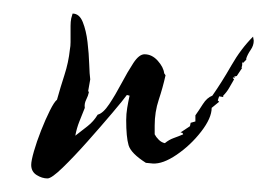

<svg xmlns="http://www.w3.org/2000/svg" viewBox="-20 -262 394 283"><path d="M50 1Q42 1 34 -4Q26 -9 26 -19Q26 -25 30 -39Q34 -53 40.5 -69.5Q47 -86 53.5 -99Q60 -112 64 -115Q69 -133 75 -151.5Q81 -170 83 -189Q84 -194 84 -200Q84 -206 84 -212Q84 -218 84 -224Q84 -230 85 -235L87 -242Q97 -242 102 -229.5Q107 -217 109 -200Q111 -183 111.5 -167.5Q112 -152 113 -145L110 -128L111 -126Q110 -121 107 -115Q104 -109 105 -103Q101 -93 97 -83Q93 -73 91 -62Q100 -69 109 -76Q118 -83 124 -93Q132 -95 141 -108.5Q150 -122 159 -139Q168 -156 176.5 -169Q185 -182 193 -182Q204 -182 212.5 -172.5Q221 -163 222 -154L224 -151Q220 -133 214 -115Q208 -97 208 -77V-64Q210 -60 214 -56Q218 -52 223 -51Q229 -56 236 -58.5Q243 -61 250 -64L249 -66L246 -67L248 -68L260 -76L261 -81L268 -83V-92Q273 -99 279 -108.5Q285 -118 293 -121Q307 -141 321 -165.5Q335 -190 353 -208Q353 -207 353.5 -205Q354 -203 354 -202Q354 -195 349.5 -188.5Q345 -182 343 -176V-174L338 -169L337 -171V-166L336 -162H337L329 -150L325 -149L326 -147H325L324 -148Q322 -148 325 -145Q321 -138 317.5 -132Q314 -126 309 -121V-119L303 -120L301 -114L303 -112L292 -103Q292 -88 276.5 -68Q261 -48 240.5 -34Q220 -20 205 -21L195 -22Q173 -36 169.5 -48Q166 -60 166 -85Q166 -94 167.5 -103Q169 -112 171 -121L167 -122Q162 -115 145.5 -95.5Q129 -76 109 -53.5Q89 -31 72.5 -15Q56 1 50 1Z"/></svg>

Font: Kolker Brush
Style: Regular
Weight: 400
Designer: Robert E. Leuschke
Foundry: Robert E. Leuschke
Version: Version 1.010; ttfautohint (v1.8.3)